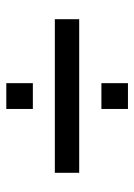

<svg xmlns="http://www.w3.org/2000/svg" viewBox="77 -575 446 640"><g transform="rotate(90 300.0 -255.0)"><path d="M44 -214.8V-296H556V-214.8ZM257.2 -53V-141.5H343.2V-53ZM257.2 -370V-458.5H343.2V-370Z"/></g></svg>

Font: Chivo Mono Medium
Style: Regular
Weight: 500
Monospace: yes
Designer: Hector Gatti
Foundry: Omnibus-Type
Version: Version 1.008